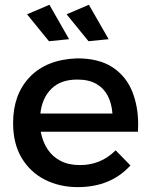

<svg xmlns="http://www.w3.org/2000/svg" viewBox="-20 -781 632 806"><path d="M306.5 4.5Q230.5 4.5 169 -26.5Q107.5 -57.5 71.2 -117.5Q35 -177.5 35 -265Q35 -385 105.5 -458.2Q176 -531.5 304 -536Q394.5 -536 451 -499.5Q507.5 -463 533.8 -400Q560 -337 560 -258.5L559 -228H151Q159 -186 179.5 -154.8Q200 -123.5 234 -105.8Q268 -88 316 -88Q403.5 -88 465.5 -150L527.5 -86.5Q445 4.5 306.5 4.5ZM185.5 -608 93.5 -721 187.5 -761 270 -616.5ZM452 -304.5Q449 -346.5 432.5 -378.5Q416 -410.5 384.5 -428.8Q353 -447 304.5 -447Q234.5 -447 195.5 -408Q156.5 -369 149.5 -304.5ZM351.5 -608 259.5 -721 353 -761 436 -616.5Z"/></svg>

Font: Argentum Novus Medium
Style: Regular
Weight: 500
Designer: Julieta Ulanovsky (font) & Cristiano Sobral (main changes)
Foundry: Julieta Ulanovsky (font) & Cristiano Sobral (main changes)
Version: Version 3.00;November 27, 2020;FontCreator 13.0.0.2655 64-bi